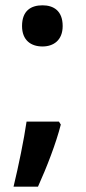

<svg xmlns="http://www.w3.org/2000/svg" viewBox="-20 -625 322 723"><path d="M140 -450C181 -450 216 -473 216 -527C216 -585 181 -605 140 -605C97 -605 63 -585 63 -527C63 -473 97 -450 140 -450ZM202 -167H80C70 -98 50 -1 31 78H123C156 5 191 -85 209 -156Z"/></svg>

Font: Noto Sans Tamil UI SemiBold
Style: Regular
Weight: 600
Designer: Jelle Bosma - Monotype Design Team
Foundry: Monotype Imaging Inc.
Version: Version 2.004